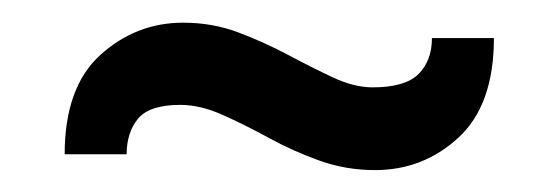

<svg xmlns="http://www.w3.org/2000/svg" viewBox="-20 -716 498 171"><path d="M314 -564.5Q288.1 -564.5 264.4 -573Q240.7 -581.5 219.2 -593.3Q197.8 -605 178 -613.8Q158.2 -622.6 140.6 -622.6Q113.3 -622.6 103 -610.4Q92.8 -598.1 92.8 -578.6H37.6Q37.6 -638.2 69.3 -667Q101.1 -695.8 143.1 -695.8Q169.4 -695.8 192.6 -687Q215.8 -678.2 236.8 -667Q257.8 -655.8 276.6 -647Q295.4 -638.2 312 -638.2Q340.8 -638.2 352.8 -650.1Q364.7 -662.1 364.7 -682.1H419.9Q419.9 -622.6 388.4 -593.5Q356.9 -564.5 314 -564.5Z"/></svg>

Font: Monda Medium
Style: Regular
Weight: 500
Designer: Vernon Adams
Foundry: Vernon Adams
Version: Version 2.200